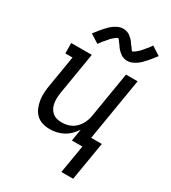

<svg xmlns="http://www.w3.org/2000/svg" viewBox="-227 -873 1055 1187"><g transform="rotate(30 300.0 -279.5)"><path d="M204 -596 142 -635Q155 -652 167 -667Q179 -682 190 -694Q201 -706 211 -716Q221 -726 235.5 -736Q250 -746 265.5 -752Q281 -758 297 -758Q302 -758 307.5 -757Q313 -756 318 -755Q323 -754 327.5 -752Q332 -750 336.5 -748Q341 -746 344.5 -743Q348 -740 351.5 -737Q355 -734 359.5 -730.5Q364 -727 367 -723Q370 -719 373.5 -715.5Q377 -712 379 -708Q381 -704 383.5 -700.5Q386 -697 390 -692.5Q394 -688 397 -683.5Q400 -679 402.5 -676Q405 -673 407.5 -668.5Q410 -664 415 -664Q418 -664 421 -666.5Q424 -669 427.5 -671Q431 -673 435.5 -676.5Q440 -680 442 -682Q444 -684 446.5 -686Q449 -688 451 -690Q453 -692 455.5 -694.5Q458 -697 460.5 -700Q463 -703 465.5 -706Q468 -709 470.5 -712Q473 -715 476 -718.5Q479 -722 482 -725.5Q485 -729 488.5 -733Q492 -737 495 -741.5Q498 -746 501.5 -750.5Q505 -755 508 -760L570 -720Q557 -703 545 -688Q533 -673 522 -661Q511 -649 501 -639Q491 -629 476.5 -619Q462 -609 446.5 -603Q431 -597 415 -597Q410 -597 404.5 -598Q399 -599 394 -600Q389 -601 384.5 -603Q380 -605 375.5 -607Q371 -609 367.5 -612Q364 -615 360.5 -618Q357 -621 352.5 -624.5Q348 -628 345 -632Q342 -636 338.5 -639.5Q335 -643 332.5 -647Q330 -651 328 -654.5Q326 -658 322 -662.5Q318 -667 315 -671.5Q312 -676 309.5 -679Q307 -682 304.5 -686.5Q302 -691 297 -691Q294 -691 290.5 -689Q287 -687 284 -684.5Q281 -682 276 -678.5Q271 -675 269.5 -673Q268 -671 265.5 -669Q263 -667 260.5 -665Q258 -663 256 -660.5Q254 -658 251.5 -655Q249 -652 246.5 -649Q244 -646 241.5 -643Q239 -640 236 -636.5Q233 -633 229.5 -629.5Q226 -626 223 -622Q220 -618 217 -613.5Q214 -609 210.5 -604.5Q207 -600 204 -596ZM407 201 441 0H366L380 -85Q366 -64 347.5 -45.5Q329 -27 306.5 -15Q284 -3 260 2.5Q236 8 212 8Q184 8 158 0Q132 -8 114 -26Q96 -44 86 -68.5Q76 -93 72 -119.5Q68 -146 70 -174Q72 -202 77 -230L113 -446H62L61 -520H208L158 -218Q155 -199 154.5 -180.5Q154 -162 157 -144.5Q160 -127 168 -111.5Q176 -96 189 -85Q202 -74 219 -69.5Q236 -65 255 -65Q272 -65 289.5 -68.5Q307 -72 322.5 -80Q338 -88 351 -100.5Q364 -113 373.5 -128Q383 -143 389 -159.5Q395 -176 398 -193L452 -520H535L461 -74H537L491 201Z"/></g></svg>

Font: Iosevka Etoile
Style: Italic
Weight: 400
Italic angle: -9°
Designer: Belleve Invis
Foundry: Belleve Invis
Version: Version 22.1.2; ttfautohint (v1.8.4)